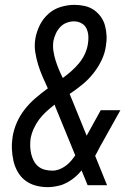

<svg xmlns="http://www.w3.org/2000/svg" viewBox="-20 -763 540 791"><path d="M177 8Q151 8 127 1.5Q103 -5 84 -19.5Q65 -34 53 -55Q41 -76 35.5 -100Q30 -124 29 -149Q28 -174 32 -200Q37 -230 49.5 -258.5Q62 -287 82 -312.5Q102 -338 126.5 -359Q151 -380 177 -399Q166 -423 155.5 -447Q145 -471 137 -497Q129 -523 125 -550Q121 -577 126 -606Q131 -633 144 -659.5Q157 -686 179.5 -706Q202 -726 230.5 -734.5Q259 -743 286 -743Q308 -743 328.5 -738.5Q349 -734 366 -722.5Q383 -711 395 -694.5Q407 -678 412.5 -658Q418 -638 419 -616Q420 -594 416 -572Q412 -543 398 -514Q384 -485 364 -460Q344 -435 319 -414.5Q294 -394 267 -376Q269 -370 271.5 -364.5Q274 -359 276 -354L337 -204L395 -309H476L390 -155Q386 -146 381 -137.5Q376 -129 372 -121L421 0H341L316 -61Q300 -41 279 -25.5Q258 -10 234 -1Q220 3 205.5 5.5Q191 8 177 8ZM239 -441V-442Q257 -455 274 -470Q291 -485 305.5 -502.5Q320 -520 329.5 -540.5Q339 -561 342 -581Q345 -598 344 -614.5Q343 -631 336.5 -645Q330 -659 316 -667Q302 -675 285 -675Q270 -675 255 -669.5Q240 -664 228.5 -652Q217 -640 210 -624.5Q203 -609 200 -594Q197 -573 200 -553Q203 -533 209 -514Q215 -495 222.5 -477Q230 -459 239 -441ZM196 -60Q210 -60 223.5 -65Q237 -70 249.5 -79Q262 -88 272 -99.5Q282 -111 290 -123L206 -328Q206 -329 206 -330Q206 -331 205 -332Q188 -319 171 -303.5Q154 -288 141 -270.5Q128 -253 119 -233Q110 -213 106 -192Q104 -176 104.5 -160Q105 -144 108.5 -129Q112 -114 119 -100.5Q126 -87 137.5 -77.5Q149 -68 164 -64Q179 -60 196 -60Z"/></svg>

Font: Iosevka Fixed
Style: Italic
Weight: 400
Italic angle: -9°
Monospace: yes
Designer: Belleve Invis
Foundry: Belleve Invis
Version: Version 33.2.4